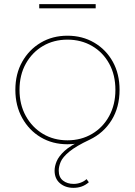

<svg xmlns="http://www.w3.org/2000/svg" viewBox="-20 -692 650 925"><path d="M334 213Q295 213 269 191Q243 169 243 130Q243 109 253 85Q263 61 291 35Q319 9 374 -16L363 -2Q344 1 331 2Q318 3 305 3Q233 3 176.5 -30.5Q120 -64 87 -123.5Q54 -183 54 -259Q54 -336 87 -394.5Q120 -453 176.5 -486.5Q233 -520 305 -520Q377 -520 434 -486.5Q491 -453 523.5 -394.5Q556 -336 556 -259Q556 -175 517.5 -113Q479 -51 412 -19Q346 12 314 38.5Q282 65 272.5 87.5Q263 110 263 130Q263 162 283.5 178Q304 194 335 194Q352 194 368.5 188Q385 182 397 171L408 186Q392 200 373.5 206.5Q355 213 334 213ZM305 -16Q371 -16 423.5 -47Q476 -78 506 -133Q536 -188 536 -259Q536 -331 506 -385.5Q476 -440 423.5 -470.5Q371 -501 305 -501Q239 -501 187 -470.5Q135 -440 104.5 -385.5Q74 -331 74 -259Q74 -188 104.5 -133Q135 -78 187 -47Q239 -16 305 -16ZM169 -652V-672H441V-652Z"/></svg>

Font: Montserrat Thin Thin
Style: Regular
Weight: 250
Version: Version 9.000